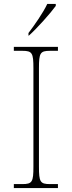

<svg xmlns="http://www.w3.org/2000/svg" viewBox="-20 -951 365 971"><path d="M124 -784V-771H126C167 -807 237 -886 262 -921V-931H219C198 -886 153 -822 124 -784ZM50 0H273V-20H233C183 -20 177 -31 177 -108V-606C177 -683 183 -694 233 -694H273V-714H50V-694H93C143 -694 149 -683 149 -606V-108C149 -31 143 -20 93 -20H50Z"/></svg>

Font: Noto Serif Malayalam Thin
Style: Regular
Weight: 100
Designer: Indian type Foundry, Jelle Bosma, Monotype Design Team
Foundry: Monotype Imaging Inc.
Version: Version 2.104